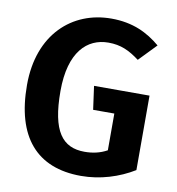

<svg xmlns="http://www.w3.org/2000/svg" viewBox="-86 -842 864 937"><g transform="rotate(10 346.0 -374.0)"><path d="M391 -765C198 -765 41 -627 41 -375C41 -118 157 17 377 17C472 17 564 -12 639 -58V-427H364L380 -311H485V-129C451 -110 414 -102 374 -102C264 -102 207 -174 207 -374C207 -568 292 -647 397 -647C459 -647 501 -627 552 -589L635 -675C572 -728 498 -765 391 -765Z"/></g></svg>

Font: Glow Sans TC Normal
Style: Bold
Weight: 700
Designer: Ryoko NISHIZUKA (kana, bopomofo & ideographs); Paul D. Hunt (Latin, Greek & Cyrillic); Sandoll Communications, Soo-young
Version: Version 0.93